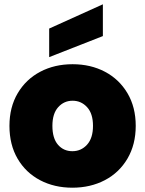

<svg xmlns="http://www.w3.org/2000/svg" viewBox="-20 -867 676 894"><path d="M317 7Q233 7 166.5 -28Q100 -63 62 -128Q24 -193 24 -281Q24 -368 62.5 -433Q101 -498 167.5 -533Q234 -568 318 -568Q402 -568 468.5 -533Q535 -498 573.5 -433Q612 -368 612 -281Q612 -194 573.5 -128.5Q535 -63 468 -28Q401 7 317 7ZM317 -163Q358 -163 385.5 -193.5Q413 -224 413 -281Q413 -338 385.5 -368Q358 -398 318 -398Q278 -398 251 -368Q224 -338 224 -281Q224 -223 250 -193Q276 -163 317 -163ZM459 -699 209 -601V-734L459 -847Z"/></svg>

Font: DVN-Poppins ExtBd
Style: Regular
Weight: 800
Designer: Ninad Kale (Devanagari), Jonny Pinhorn (Latin)
Foundry: Indian Type Foundry
Version: 4.004